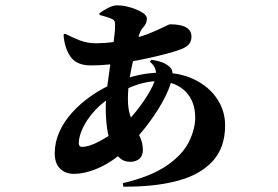

<svg xmlns="http://www.w3.org/2000/svg" viewBox="-20 -634 1040 719"><path d="M440 52Q545 27 604 -13.5Q663 -54 687 -102Q711 -150 711 -194Q711 -236 693.5 -266.5Q676 -297 644.5 -313.5Q613 -330 569 -330Q536 -330 497.5 -318Q459 -306 409 -278Q368 -255 337.5 -222.5Q307 -190 291 -156.5Q275 -123 275 -98Q275 -84 287 -84Q314 -84 353.5 -105.5Q393 -127 427 -153Q453 -173 481 -206.5Q509 -240 531.5 -276Q554 -312 562 -339Q567 -356 562.5 -372.5Q558 -389 541 -403L547 -410Q570 -407 587 -400.5Q604 -394 616 -383Q624 -375 625.5 -365Q627 -355 625 -343Q615 -299 587 -249.5Q559 -200 521.5 -153Q484 -106 447 -71Q401 -28 350.5 -5.5Q300 17 256 17Q225 17 205 -2.5Q185 -22 185 -60Q185 -101 202 -139.5Q219 -178 250.5 -213Q282 -248 324.5 -277Q367 -306 417 -327Q461 -345 502 -353.5Q543 -362 585 -362Q656 -362 709.5 -335.5Q763 -309 793 -264Q823 -219 823 -165Q823 -81 776 -30Q729 21 643.5 43.5Q558 66 442 65ZM467 -28Q443 -28 426 -44.5Q409 -61 397.5 -89.5Q386 -118 381 -154Q376 -190 376 -228Q376 -266 381.5 -309.5Q387 -353 393.5 -396.5Q400 -440 405.5 -477.5Q411 -515 411 -540Q411 -551 408 -556Q405 -561 395 -565Q388 -568 376 -571.5Q364 -575 353 -578L352 -584Q365 -594 384 -604Q403 -614 419 -614Q442 -614 467.5 -606.5Q493 -599 511.5 -588Q530 -577 530 -564Q530 -547 517 -532.5Q504 -518 499 -496Q489 -452 479.5 -412Q470 -372 464.5 -335Q459 -298 459 -263Q459 -227 467.5 -201.5Q476 -176 487 -155.5Q498 -135 506.5 -115.5Q515 -96 515 -73Q515 -50 501.5 -39Q488 -28 467 -28ZM321 -389Q266 -389 243.5 -422.5Q221 -456 218 -504L223 -508Q251 -494 278.5 -483Q306 -472 340 -472Q371 -472 401 -476Q431 -480 456 -485Q502 -494 537 -508Q572 -522 592.5 -532.5Q613 -543 617 -543Q697 -543 697 -497Q697 -479 687 -468Q677 -457 659 -450Q638 -442 606.5 -433.5Q575 -425 536.5 -416.5Q498 -408 455 -401Q423 -396 388 -392.5Q353 -389 321 -389Z"/></svg>

Font: Noto Serif SC ExtraLight Black
Style: Regular
Weight: 900
Version: Version 2.002-H1;hotconv 1.1.0;makeotfexe 2.6.0